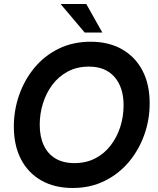

<svg xmlns="http://www.w3.org/2000/svg" viewBox="-20 -921 788 957"><path d="M342 16Q252 16 186 -21.5Q120 -59 84.5 -127.5Q49 -196 49 -290Q49 -372 75.5 -447.5Q102 -523 151.5 -583Q201 -643 272 -678Q343 -713 432 -713Q522 -713 588 -675.5Q654 -638 690 -569.5Q726 -501 726 -406Q726 -324 699 -248.5Q672 -173 622 -113.5Q572 -54 501 -19Q430 16 342 16ZM351 -108Q409 -108 454.5 -131.5Q500 -155 531.5 -196Q563 -237 579.5 -288.5Q596 -340 596 -397Q596 -485 551 -537Q506 -589 423 -589Q364 -589 318 -564.5Q272 -540 241 -498.5Q210 -457 194 -405.5Q178 -354 178 -299Q178 -240 198 -197Q218 -154 256.5 -131Q295 -108 351 -108ZM402 -759 282 -901H410L490 -759Z"/></svg>

Font: Hanken Grotesk
Style: Bold Italic
Weight: 700
Italic angle: -8°
Designer: Alfredo Marco Pradil
Foundry: Hanken Design Co.
Version: Version 3.013